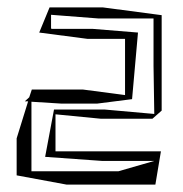

<svg xmlns="http://www.w3.org/2000/svg" viewBox="-20 -477 496 519"><path d="M417 -178V-436L258 -457H114L86 -389L216 -372H318V-220L204 -235H66L59 -214L47 -203H56L25 -103V-3L160 22H400L415 -68H130V-168L253 -156H392ZM397 -171V-169L262 -181H126L102 -53L256 -42H397L300 -14H65V-202L145 -197H243L337 -209L353 -389L230 -399H120L118 -400V-437L247 -427H395V-299Z"/></svg>

Font: Quebrada
Style: Regular
Weight: 400
Designer: deFharo
Foundry: deFharo
Version: Version 1.034 2012